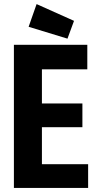

<svg xmlns="http://www.w3.org/2000/svg" viewBox="-20 -919 480 939"><path d="M48 -700V0H411V-116H185V-297H383V-413H185V-580H407V-700ZM159 -899 342 -817 310 -730 120 -788Z"/></svg>

Font: Jockey One
Style: Regular
Weight: 400
Designer: TypeTogether
Foundry: TypeTogether
Version: Version 1.002